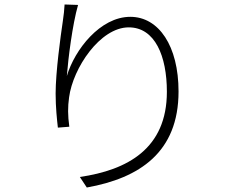

<svg xmlns="http://www.w3.org/2000/svg" viewBox="-20 -800 1040 856"><path d="M268 -780C267 -757 264 -733 260 -705C250 -638 228 -478 228 -383C228 -321 234 -267 238 -231L289 -235C282 -287 282 -323 288 -366C305 -496 426 -678 554 -678C671 -678 724 -550 724 -391C724 -137 548 -42 336 -11L367 36C602 -6 776 -121 776 -392C776 -595 688 -725 561 -725C427 -725 313 -579 278 -461C284 -539 303 -691 328 -778L268 -780Z"/></svg>

Font: Noto Sans JP Light
Style: Regular
Weight: 300
Designer: Ryoko NISHIZUKA (kana & ideographs); Paul D. Hunt (Latin, Greek & Cyrillic); Wenlong ZHANG (bopomofo); Sandoll Communica
Foundry: Adobe Systems Incorporated
Version: Version 1.004;PS 1.004;hotconv 1.0.82;makeotf.lib2.5.63406